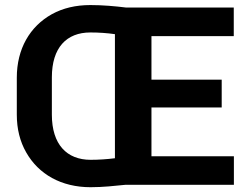

<svg xmlns="http://www.w3.org/2000/svg" viewBox="-20 -741 1007 770"><path d="M342.3 -720.7C283.7 -720.7 232.4 -708.5 188 -684.1C99.6 -634.8 47.4 -544.9 47.4 -429.7V-281.2C47.4 -224.1 60.1 -173.3 85 -129.9C134.8 -42 226.1 9.8 343.3 9.8C392.6 9.8 440.9 4.4 484.4 0H918V-114.3H587.4V-310.1H869.1V-421.4H587.4V-596.2H917.5V-710.9H484.4C440.9 -716.3 391.6 -720.7 342.3 -720.7ZM188 -430.7C188 -550.3 247.1 -610.8 342.3 -610.8C377 -610.8 409.7 -608.4 440.9 -604V-106.4C410.2 -102.5 377 -100.1 343.3 -100.1C248 -100.1 188 -161.6 188 -281.2Z"/></svg>

Font: Vazirmatn
Style: Bold
Weight: 700
Designer: Saber Rastikerdar
Foundry: Saber Rastikerdar
Version: Version 33.003